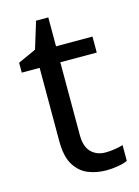

<svg xmlns="http://www.w3.org/2000/svg" viewBox="-105 -719 571 789"><g transform="rotate(-15 180.5 -324.5)"><path d="M264 -62Q284 -62 305 -65.5Q326 -69 339 -73V-6Q325 1 299 5.5Q273 10 249 10Q207 10 171.5 -4.5Q136 -19 114 -55Q92 -91 92 -156V-468H16V-510L93 -545L128 -659H180V-536H335V-468H180V-158Q180 -109 203.5 -85.5Q227 -62 264 -62Z"/></g></svg>

Font: Noto Sans Deseret
Style: Regular
Weight: 400
Designer: Monotype Design Team
Foundry: Monotype Imaging Inc.
Version: Version 2.001; ttfautohint (v1.8.4.7-5d5b)